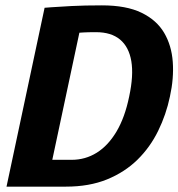

<svg xmlns="http://www.w3.org/2000/svg" viewBox="-20 -696 665 716"><path d="M4.3 0 146.3 -667Q146.3 -667 172.3 -669Q198.3 -671 246.5 -673.5Q294.7 -676 360 -676Q451 -676 507.7 -648.5Q564.3 -621 592.2 -573.5Q620 -526 624.3 -465Q628.7 -404 613.7 -336Q599.7 -269 569.8 -208Q540 -147 492.7 -100.5Q445.3 -54 379.2 -27Q313 0 226 0ZM175 -100Q175 -100 187.5 -100Q200 -100 216.8 -100Q233.7 -100 247 -100Q298.3 -100 340.8 -126.5Q383.3 -153 414.5 -205.5Q445.7 -258 461.7 -336Q478.7 -415 469.7 -468Q460.7 -521 427.7 -548.5Q394.7 -576 338.3 -576Q307 -576 291.5 -575Q276 -574 276 -574Z"/></svg>

Font: Epunda Sans Light
Style: Italic
Weight: 300
Italic angle: -12.0243°
Designer: Simon Atzbach
Foundry: typofactur
Version: Version 2.204